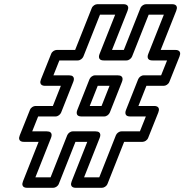

<svg xmlns="http://www.w3.org/2000/svg" viewBox="-20 -870 879 915"><path d="M300.3 -225.3 221.1 -25H148.7L223 -212.7C224.2 -215.9 236.1 -244 203 -244H133.5L161.8 -315H244.6C256.4 -315 267.5 -324.2 271.3 -333.7L329.1 -479.7C330.3 -482.9 342.2 -511 309.1 -511H234.6L262.9 -582H350.7C362.5 -582 373.6 -591.2 377.4 -600.7L456.5 -800H528.8L454.7 -613.3C453.5 -610.2 441.5 -582 474.7 -582H582.7C594.5 -582 605.6 -591.2 609.4 -600.7L688.5 -800H760.8L686.7 -613.3C685.5 -610.2 673.5 -582 706.7 -582H776.2L747.8 -511H665.1C653.2 -511 642.1 -501.8 638.4 -492.3L580.6 -346.3C579.4 -343.1 567.5 -315 600.6 -315H675.1L646.7 -244H559C547.1 -244 536 -234.8 532.3 -225.3L453.1 -25H380.7L455 -212.7C456.2 -215.9 468.1 -244 435 -244H327C315.1 -244 304 -234.8 300.3 -225.3ZM339.6 -194H395.9L321.7 -6.3C309 25.8 338.3 25 341.6 25H465.6C475.5 25 487.8 17.8 492.3 6.3L571.6 -194H659.2C669 -194 681.3 -201.1 685.9 -212.6L734.3 -333.6C747.1 -365.8 717.5 -365 714.3 -365H639.7L677.7 -461H760.3C770 -461 782.4 -468.1 787 -479.6L835.4 -600.6C848.2 -632.8 818.6 -632 815.5 -632H745.8L819.9 -818.7C832.6 -850.8 803.2 -850 799.9 -850H675.9C666.1 -850 653.8 -842.8 649.2 -831.3L570.1 -632H513.8L587.9 -818.7C600.6 -850.8 571.2 -850 567.9 -850H443.9C434.1 -850 421.8 -842.8 417.2 -831.3L338.1 -632H250.5C240.7 -632 228.3 -624.9 223.8 -613.4L175.4 -492.4C162.5 -460.2 192.1 -461 195.3 -461H270L232 -365H149.3C139.6 -365 127.2 -357.9 122.7 -346.4L74.3 -225.4C61.4 -193.2 91 -194 94.2 -194H163.9L89.7 -6.3C77 25.8 106.3 25 109.6 25H233.6C243.5 25 255.8 17.8 260.3 6.3ZM503.3 -333.7 561.1 -479.7C562.3 -482.9 574.2 -511 541.1 -511H433.1C421.2 -511 410.1 -501.8 406.4 -492.3L348.6 -346.3C347.4 -343.1 335.5 -315 368.6 -315H476.6C488.4 -315 499.5 -324.2 503.3 -333.7ZM464 -365H407.7L445.7 -461H502Z"/></svg>

Font: Hussar Techniczny
Style: Bold 
Weight: 700
Foundry: Cannot Into Space Fonts
Version: Version 0.77